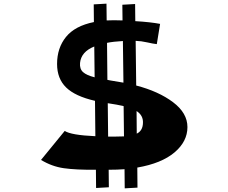

<svg xmlns="http://www.w3.org/2000/svg" viewBox="-20 -918 1252 1053"><path d="M1008 -221Q1008 -142 937 -82Q866 -22 733 1L734 111L664 115L663 10Q622 13 578 13H576L577 109L507 113L506 13Q396 14 330 4.5Q264 -5 205 -41L335 -200Q369 -177 503 -171L501 -365Q392 -390 342.5 -438.5Q293 -487 293 -567Q293 -655 342 -715.5Q391 -776 495 -797L494 -894L564 -898L565 -806Q578 -807 605 -807Q633 -807 652 -806L651 -892L721 -896L722 -802Q806 -797 858 -787L840 -676Q820 -678 787.5 -685.5Q755 -693 724 -694L727 -449Q850 -417 929 -357.5Q1008 -298 1008 -221ZM654 -693Q601 -690 567 -683L569 -480L584 -477L655 -465H657ZM419 -573Q416 -540 435.5 -522.5Q455 -505 499 -494L497 -663Q425 -634 419 -573ZM616 -169Q645 -169 660 -170L658 -336Q638 -341 620 -344L571 -352L573 -169ZM764 -244Q766 -285 729 -309L730 -185Q763 -201 764 -244Z"/></svg>

Font: OpenDyslexic
Style: Regular
Weight: 400
Designer: Abbie Gonzalez
Version: Version 0.920;hotconv 1.0.109;makeotfexe 2.5.65596